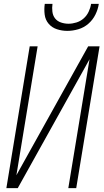

<svg xmlns="http://www.w3.org/2000/svg" viewBox="-20 -975 540 995"><path d="M13 0 134 -735H175L65 -67L437 -735H496L375 0H334L444 -668L72 0ZM329 -815Q301 -815 275 -823.5Q249 -832 232 -852Q215 -872 211.5 -899.5Q208 -927 212 -955H252Q249 -935 251.5 -914.5Q254 -894 265.5 -879.5Q277 -865 296 -858.5Q315 -852 335 -852Q355 -852 376 -858.5Q397 -865 413.5 -879.5Q430 -894 439.5 -914.5Q449 -935 452 -955H492Q488 -927 474.5 -899.5Q461 -872 438 -852Q415 -832 386 -823.5Q357 -815 329 -815Z"/></svg>

Font: Iosevka SS18 Extralight
Style: Italic
Weight: 200
Italic angle: -9°
Monospace: yes
Designer: Belleve Invis
Foundry: Belleve Invis
Version: Version 25.1.1; ttfautohint (v1.8.4)